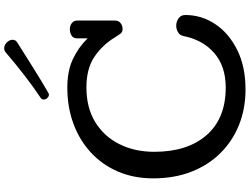

<svg xmlns="http://www.w3.org/2000/svg" viewBox="-160 -1034 1207 928"><g transform="rotate(-90 444.0 -570.5)"><path d="M475.1 12.2Q382.8 12.2 304.4 -19Q226.1 -50.3 168 -108.6Q109.9 -167 77.6 -249.3Q45.4 -331.5 45.4 -434.1Q45.4 -527.3 78.1 -603.8Q110.8 -680.2 170.2 -735.1Q229.5 -790 309.6 -819.6Q389.6 -849.1 484.4 -849.1Q564.5 -849.1 621.3 -822.5Q678.2 -795.9 722.2 -751V-801.8Q722.2 -820.3 735.6 -828.6Q749 -836.9 767.1 -836.9Q783.2 -836.9 795.7 -827.4Q808.1 -817.9 808.1 -800.8V-618.2Q808.1 -601.1 795.7 -591.6Q783.2 -582 767.1 -582Q750.5 -582 742.7 -595Q734.9 -607.9 726.1 -620.1Q690.4 -679.2 633.3 -718Q576.2 -756.8 484.4 -756.8Q387.7 -756.8 318.1 -714.6Q248.5 -672.4 211.2 -598.1Q173.8 -523.9 173.8 -428.7Q173.8 -268.1 254.6 -175.8Q335.4 -83.5 484.4 -83.5Q587.9 -83.5 651.6 -139.4Q715.3 -195.3 733.4 -288.1Q737.3 -305.7 752 -314.2Q766.6 -322.8 783.2 -322.8Q802.2 -322.8 818.6 -311.5Q835 -300.3 835 -278.8Q835 -200.2 790.8 -134Q746.6 -67.9 665.8 -27.8Q585 12.2 475.1 12.2ZM450.2 -938Q440.9 -938 433.6 -946Q426.3 -954.1 426.3 -963.4Q426.3 -972.7 434.6 -978Q489.7 -1014.6 547.1 -1059.3Q604.5 -1104 654.3 -1147Q662.6 -1154.3 674.3 -1154.3Q689.9 -1154.3 702.6 -1141.4Q715.3 -1128.4 715.3 -1113.3Q715.3 -1099.6 702.6 -1091.3Q645 -1055.2 582 -1015.4Q519 -975.6 459.5 -941.4Q453.6 -938 450.2 -938Z"/></g></svg>

Font: Cutive
Style: Regular
Weight: 400
Version: Version 1.100; ttfautohint (v1.8.4.7-5d5b)